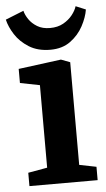

<svg xmlns="http://www.w3.org/2000/svg" viewBox="-66 -754 436 788"><g transform="rotate(-5 151.5 -359.5)"><path d="M23 0V-55L102 -69V-409L21 -425V-483L197 -506L234 -492V-69L304 -55V0ZM158 -550Q106 -550 70 -572.5Q34 -595 13.5 -627Q-7 -659 -14 -689L61 -719Q65 -702 77.5 -683.5Q90 -665 111.5 -652Q133 -639 164 -639Q196 -639 219 -652Q242 -665 256.5 -683.5Q271 -702 276 -719L317 -702Q312 -670 293 -634.5Q274 -599 240.5 -574.5Q207 -550 158 -550Z"/></g></svg>

Font: Faustina Light
Style: Bold
Weight: 700
Version: Version 1.200